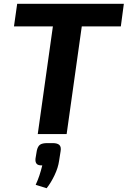

<svg xmlns="http://www.w3.org/2000/svg" viewBox="-20 -710 676 1017"><path d="M430 -690 333 0H180L277 -690ZM636 -690 620 -570H54L71 -690ZM259 48Q284 48 294.5 58Q305 68 301 91L293 142Q288 178 269 218Q250 258 227 287L169 269Q181 243 189 218.5Q197 194 204 166Q182 167 174 157.5Q166 148 168 130L175 88Q180 65 192 56.5Q204 48 231 48Z"/></svg>

Font: Exo 2
Style: Bold Italic
Weight: 700
Italic angle: -8°
Designer: Natanael Gama
Foundry: Natanael Gama
Version: Version 2.010